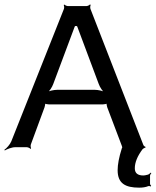

<svg xmlns="http://www.w3.org/2000/svg" viewBox="-26 -677 716 883"><path d="M614 186C630 186 644 184 656 179C659 178 665 179 667 181L669 177C667 176 664 171 664 168V131C664 127 668 122 670 119L667 117C665 119 660 124 655 126C645 129 637 130 633 130C607 130 594 119 594 97C594 70 606 41 629 10C631 7 640 2 643 2V-2C640 -2 634 -7 633 -11L390 -636C388 -641 389 -651 391 -654L388 -657C386 -653 376 -649 371 -649H287C281 -649 273 -653 270 -656L267 -654C269 -651 270 -641 268 -636L26 -27C20 -12 4 5 -6 12L-4 15C6 9 28 0 44 0H97C102 0 112 4 114 8L117 5C115 2 114 -8 116 -13L179 -184C181 -189 183 -201 181 -205L178 -202C180 -199 193 -197 198 -197H448C453 -197 466 -199 468 -202L465 -205C463 -201 465 -189 467 -184L534 -7C534 -5 537 2 538 2V-2C537 -2 534 5 534 6C521 47 515 80 515 106C515 167 551 186 614 186ZM409 -264H238C222 -264 198 -259 188 -252L191 -249C200 -256 214 -276 219 -291L317 -553C318 -554 320 -559 319 -560L316 -558C317 -557 322 -557 324 -557C325 -557 330 -557 331 -558L328 -560C327 -559 329 -554 330 -553L428 -291C433 -276 447 -256 456 -249L459 -252C449 -259 425 -264 409 -264Z"/></svg>

Font: Gamestation Storm
Style: Regular
Weight: 400
Designer: Jonas Hecksher
Foundry: Jonas Hecksher, Playtypeª, e-types AS
Version: Version 1.003